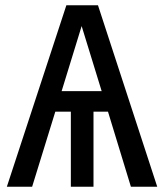

<svg xmlns="http://www.w3.org/2000/svg" viewBox="-20 -709 623 729"><path d="M390 -285H335V0H249V-285H190L102 0H6L232 -689H352L577 0H477ZM366 -363 290 -610 214 -363Z"/></svg>

Font: Fira GO
Style: Regular
Weight: 400
Designer: Carrois Corporate
Foundry: Carrois Corporate GbR
Version: Version 0.300